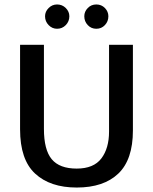

<svg xmlns="http://www.w3.org/2000/svg" viewBox="-20 -831 687 861"><path d="M70 -630H177V-253Q177 -159 212 -117Q247 -75 324 -75Q400 -75 434.5 -120.5Q469 -166 469 -241V-630H576V-246Q576 -115 510.5 -52.5Q445 10 324 10Q205 10 137.5 -52.5Q70 -115 70 -251ZM182 -758Q182 -779 198 -795Q214 -811 236 -811Q259 -811 275 -795Q291 -779 291 -758Q291 -735 275 -718.5Q259 -702 236 -702Q214 -702 198 -718.5Q182 -735 182 -758ZM358 -758Q358 -779 373.5 -795Q389 -811 412 -811Q435 -811 450.5 -795Q466 -779 466 -758Q466 -735 450.5 -718.5Q435 -702 412 -702Q389 -702 373.5 -718.5Q358 -735 358 -758Z"/></svg>

Font: Mukta Vaani Medium
Style: Regular
Weight: 500
Designer: Noopur Datye, Girish Dalvi, Yashodeep Gholap, Pallavi Karambelkar
Foundry: Ek Type
Version: Version 2.538;PS 1.000;hotconv 16.6.51;makeotf.lib2.5.65220;